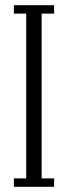

<svg xmlns="http://www.w3.org/2000/svg" viewBox="-20 -720 262 740"><path d="M33.5 0V-32.5H81V-667.5H33.5V-700H188.5V-667.5H140.5V-32.5H188.5V0Z"/></svg>

Font: Imbue 10pt Light
Style: Regular
Weight: 300
Designer: Tyler Finck
Foundry: Etcetera Type Company
Version: Version 1.102; ttfautohint (v1.8.3)